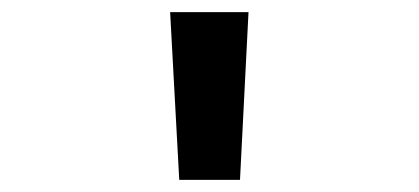

<svg xmlns="http://www.w3.org/2000/svg" viewBox="-20 -772 690 316"><path d="M275 -476 260 -752H389L375 -476Z"/></svg>

Font: Azeret Mono Medium
Style: Regular
Weight: 500
Designer: Martin Vácha
Foundry: Displaay
Version: Version 1.002